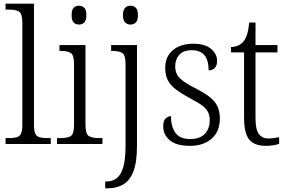

<svg xmlns="http://www.w3.org/2000/svg" viewBox="-20 -780 1554 1040"><path d="M10 0V-32H26Q54 -32 70.5 -36.5Q87 -41 94 -56.5Q101 -72 101 -105V-656Q101 -705 84 -716.5Q67 -728 30 -728H10V-760H164V-105Q164 -72 171 -56.5Q178 -41 194.5 -36.5Q211 -32 240 -32H255V0Z M408 -647Q390 -647 379 -658Q368 -669 368 -698Q368 -727 379 -738Q390 -749 408 -749Q425 -749 436.5 -738Q448 -727 448 -698Q448 -669 436.5 -658Q425 -647 408 -647ZM289 0V-32H307Q347 -32 364 -43.5Q381 -55 381 -103V-431Q381 -480 365 -492Q349 -504 311 -504H302V-536H443V-105Q443 -56 460 -44Q477 -32 517 -32H535V0Z M687 -647Q670 -647 658 -658Q646 -669 646 -698Q646 -727 658 -738Q670 -749 687 -749Q704 -749 715.5 -738Q727 -727 727 -698Q727 -669 715.5 -658Q704 -647 687 -647ZM550 240V203H557Q589 203 612 185.5Q635 168 647.5 126Q660 84 660 11V-432Q660 -480 643.5 -492Q627 -504 591 -504H582V-536H722V10Q722 100 702 150Q682 200 646 220Q610 240 564 240Z M1009 10Q935 10 899.5 -20.5Q864 -51 864 -95Q864 -126 877.5 -138.5Q891 -151 906 -151Q906 -96 929.5 -61.5Q953 -27 1011 -27Q1063 -27 1089.5 -55Q1116 -83 1116 -129Q1116 -153 1107.5 -171.5Q1099 -190 1077 -207Q1055 -224 1014 -245Q964 -272 933.5 -295Q903 -318 889 -345.5Q875 -373 875 -412Q875 -474 916.5 -508.5Q958 -543 1027 -543Q1091 -543 1123.5 -515Q1156 -487 1156 -450Q1156 -426 1144 -412.5Q1132 -399 1110 -399Q1110 -508 1020 -508Q973 -508 951 -483Q929 -458 929 -421Q929 -379 957 -353.5Q985 -328 1044 -299Q1115 -263 1143 -228Q1171 -193 1171 -138Q1171 -68 1126.5 -29Q1082 10 1009 10Z M1420 10Q1358 10 1330 -24Q1302 -58 1302 -143V-496H1231V-525Q1274 -527 1297 -553Q1310 -568 1318 -592.5Q1326 -617 1330 -658H1364V-536H1483V-496H1364V-139Q1364 -80 1381.5 -55Q1399 -30 1434 -30Q1451 -30 1464 -32Q1477 -34 1492 -37V-1Q1478 4 1459 7Q1440 10 1420 10Z"/></svg>

Font: Noto Serif Lao SemiCondensed Light
Style: Regular
Weight: 300
Width: 4
Designer: Monotype Design Team
Foundry: Monotype Imaging Inc.
Version: Version 2.003; ttfautohint (v1.8.4.7-5d5b)